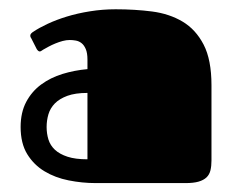

<svg xmlns="http://www.w3.org/2000/svg" viewBox="-20 -735 520 418"><path d="M188.5 -336.4Q158.7 -336.4 129.4 -342.3Q100.1 -348.1 76.9 -362.1Q53.7 -376 39.3 -399.4Q24.9 -422.9 24.9 -458.5Q24.9 -490.2 37.1 -513.2Q49.3 -536.1 69.6 -551Q89.8 -565.9 116 -574Q142.1 -582 170.4 -584.5V-605.5Q170.4 -619.6 166.7 -628.2Q163.1 -636.7 157.5 -641.1Q151.9 -645.5 145 -646.7Q138.2 -647.9 131.8 -647.9Q124.5 -647.9 116.5 -645.8Q108.4 -643.6 100.6 -640.4Q92.8 -637.2 85.9 -633.5Q79.1 -629.9 74.2 -627Q71.8 -625.5 70.1 -624.3Q68.4 -623 66.4 -623Q63.5 -623 60.1 -627.9L47.9 -651.9Q45.9 -654.3 45.9 -657.2Q45.9 -660.2 48.1 -662.4Q50.3 -664.6 52.7 -666Q64.9 -674.3 83.7 -683.1Q102.5 -691.9 125.7 -699Q148.9 -706.1 176 -710.4Q203.1 -714.8 231.9 -714.8Q273.4 -714.8 311 -710Q348.6 -705.1 377.4 -688Q406.2 -670.9 423.3 -637.9Q440.4 -605 440.4 -549.3V-385.7Q440.4 -373.5 438.2 -364.3Q436 -355 429.7 -348.9Q423.3 -342.8 412.4 -339.6Q401.4 -336.4 383.8 -336.4ZM170.4 -532.7Q144 -532.7 126.7 -526.4Q109.4 -520 99.4 -509.8Q89.4 -499.5 85.4 -486.1Q81.5 -472.7 81.5 -458.5Q81.5 -444.3 85.4 -431.4Q89.4 -418.5 99.6 -408.9Q109.9 -399.4 127 -393.8Q144 -388.2 170.4 -388.2Z"/></svg>

Font: Fascinate
Style: Regular
Weight: 900
Designer: Astigmatic (AOETI)
Foundry: Astigmatic (AOETI)
Version: Version 1.000